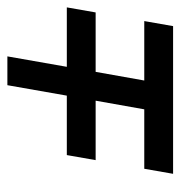

<svg xmlns="http://www.w3.org/2000/svg" viewBox="-4 -592 500 533"><g transform="rotate(-90 246.5 -325.0)"><path d="M31 -95 45 -175H210L234 -310H69L83 -390H248L277 -555H357L328 -390H493L479 -310H314L290 -175H455L441 -95Z"/></g></svg>

Font: Scada
Style: Italic
Weight: 400
Italic angle: -10°
Designer: Jovanny Lemonad
Foundry: Jovanny Lemonad
Version: Version 4.100;PS 004.100;hotconv 1.0.88;makeotf.lib2.5.64775